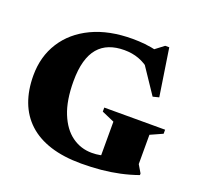

<svg xmlns="http://www.w3.org/2000/svg" viewBox="-127 -851 1035 1004"><g transform="rotate(20 391.0 -349.5)"><path d="M708 -85.5 733.5 -42.5V-33.5Q685.5 -16.5 635.8 -5.8Q586 5 533.2 10Q480.5 15 423.5 15Q325 15 251.5 -8.5Q178 -32 129 -77.2Q80 -122.5 55.8 -187Q31.5 -251.5 31.5 -333Q31.5 -438.5 82.8 -519Q134 -599.5 229 -644.8Q324 -690 455 -690Q490 -690 523.5 -686.5Q557 -683 603 -672.5L555.5 -660L626.5 -714H649L689.5 -450L655.5 -441.5L534.5 -622L588 -563.5Q552 -593 515.2 -606.5Q478.5 -620 434 -620Q387.5 -620 351.2 -606Q315 -592 290 -562.8Q265 -533.5 252 -487.2Q239 -441 239 -376.5Q239 -269.5 267.8 -198.5Q296.5 -127.5 345.8 -92Q395 -56.5 456.5 -56.5Q481.5 -56.5 503.2 -60.8Q525 -65 544.5 -73.8Q564 -82.5 581.5 -96L507.5 -16.5V-248.5L437.5 -279V-301.5H776V-279L708 -248.5Z"/></g></svg>

Font: Newsreader 24pt ExtraBold
Style: Regular
Weight: 800
Designer: Hugues Gentile
Foundry: Production Type
Version: Version 1.003